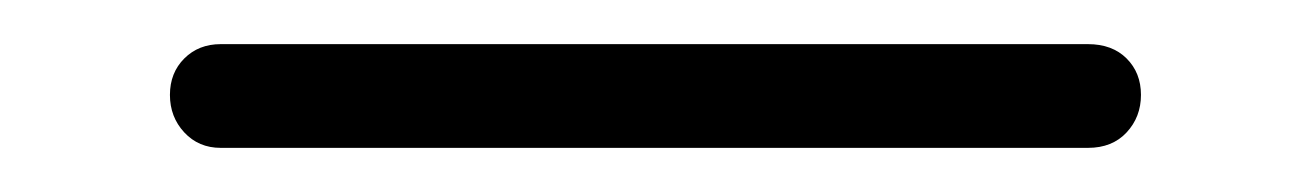

<svg xmlns="http://www.w3.org/2000/svg" viewBox="-20 34 594 87"><path d="M80 101Q70 101 63.5 94Q57 87 57 77Q57 67 63.5 60.5Q70 54 80 54H473Q484 54 490.5 60.5Q497 67 497 77Q497 87 490.5 94Q484 101 473 101Z"/></svg>

Font: Zen Kurenaido
Style: ARC
Weight: 400
Designer: Yoshimichi Ohira
Foundry: Positype
Version: Version 1.001